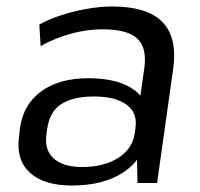

<svg xmlns="http://www.w3.org/2000/svg" viewBox="-20 -568 620 596"><path d="M402.8 -179.4 427.9 -355.8Q436.8 -419.8 406.1 -448.4Q375.3 -477 298.3 -477Q249.8 -477 200.3 -463.5Q150.8 -450.1 106.2 -425L102 -491.8Q131.9 -508.4 170.3 -520.8Q208.6 -533.2 249.8 -540.6Q291 -547.9 327.7 -547.9Q436.8 -547.9 483.8 -500Q530.8 -452.1 517.8 -355.8L467.6 0H406.9ZM202.9 7.9Q116.4 7.9 72.7 -32.1Q29.1 -72.2 39.1 -144.1L42.4 -172.3Q52.6 -244.3 108.4 -284.8Q164.2 -325.2 254.6 -325.2Q349.8 -325.2 399.6 -286.6Q449.5 -247.9 439.4 -176.8L435 -146.8Q425 -73.8 363 -33Q301.1 7.9 202.9 7.9ZM234.9 -49.6Q303.4 -49.6 347.8 -78.3Q392.2 -107.1 398.5 -155.7L400.4 -170.2Q407.6 -216.9 373.4 -242.7Q339.3 -268.5 270.9 -268.5Q208 -268.5 170.8 -245.2Q133.5 -221.9 126.1 -165.8L124.4 -153Q117 -103 146.4 -76.3Q175.8 -49.6 234.9 -49.6Z"/></svg>

Font: Pathway Extreme 8pt Thin 12pt
Style: Italic
Weight: 100
Italic angle: -8°
Version: Version 1.001;gftools[0.9.26]